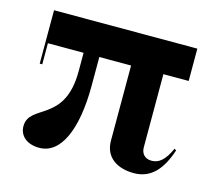

<svg xmlns="http://www.w3.org/2000/svg" viewBox="-75 -555 756 660"><g transform="rotate(15 303.0 -225.0)"><path d="M114 10C189.5 10 233 -85 233 -243V-345H346V-78C346 -16.5 393.5 10 450.5 10C512 10 548 -33 571 -103L564.5 -107.5C544.5 -63 524 -47 498.5 -47C472.5 -47 461 -64.5 461 -84.5V-345H551V-460H41V-270H50V-345H177V-279C177 -94.5 42.5 -128.5 42.5 -48C42.5 -15.5 68 10 114 10Z"/></g></svg>

Font: Bodoni* 24pt Medium
Style: Regular
Weight: 500
Version: Version 2.3